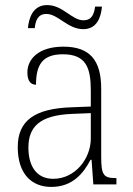

<svg xmlns="http://www.w3.org/2000/svg" viewBox="-20 -727 524 757"><path d="M308 -612C362 -612 378 -658 382 -701H355C351 -673 343 -647 309 -647C263 -647 228 -707 166 -707C110 -707 94 -657 90 -616H117C120 -644 128 -672 163 -672C209 -672 247 -612 308 -612ZM182 10C268 10 310 -46 337 -97H341L348 0H439V-25H435C388 -25 379 -38 379 -109V-377C379 -489 335 -543 230 -543C131 -543 88 -493 88 -442C88 -409 100 -393 122 -393C122 -470 146 -513 228 -513C319 -513 338 -460 338 -371V-307L262 -304C117 -299 50 -252 50 -147C50 -40 106 10 182 10ZM190 -22C121 -22 92 -76 92 -145C92 -225 134 -273 265 -278L338 -281V-181C338 -101 276 -22 190 -22Z"/></svg>

Font: Noto Serif Bengali SemiCondensed ExtraLight
Style: Regular
Weight: 200
Width: 4
Designer: Juan Bruce, Universal Thirst, Indian Type Foundry and the Monotype Design Team.
Foundry: Monotype Imaging Inc.
Version: Version 2.003